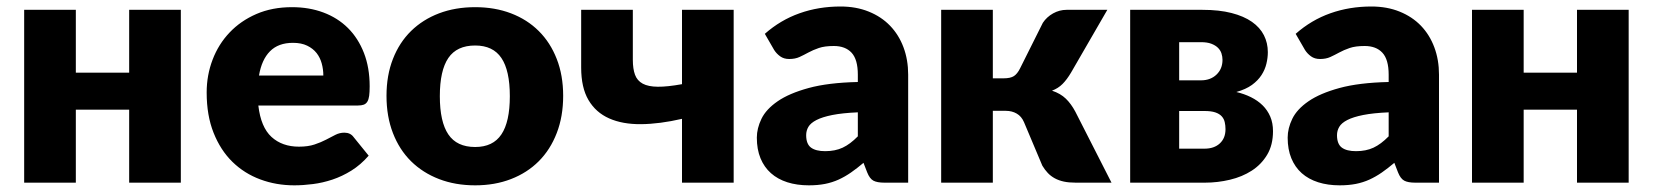

<svg xmlns="http://www.w3.org/2000/svg" viewBox="-20 -548 4958 576"><path d="M522.5 -518.5V0H367.5V-219H207.5V0H52.5V-518.5H207.5V-330H367.5V-518.5Z M950 -321.5Q950 -340 945.2 -357.5Q940.5 -375 929.8 -388.8Q919 -402.5 901.5 -411Q884 -419.5 859 -419.5Q815 -419.5 790 -394.2Q765 -369 757 -321.5ZM755 -231.5Q762.5 -166.5 794.5 -137.2Q826.5 -108 877 -108Q904 -108 923.5 -114.5Q943 -121 958.2 -129Q973.5 -137 986.2 -143.5Q999 -150 1013 -150Q1031.5 -150 1041 -136.5L1086 -81Q1062 -53.5 1034.2 -36.2Q1006.5 -19 977.2 -9.2Q948 0.5 918.8 4.2Q889.5 8 863 8Q808.5 8 760.8 -9.8Q713 -27.5 677.2 -62.5Q641.5 -97.5 620.8 -149.5Q600 -201.5 600 -270.5Q600 -322.5 617.8 -369Q635.5 -415.5 668.8 -450.5Q702 -485.5 749.2 -506Q796.5 -526.5 856 -526.5Q907.5 -526.5 950.2 -510.5Q993 -494.5 1023.8 -464Q1054.5 -433.5 1071.8 -389.2Q1089 -345 1089 -289Q1089 -271.5 1087.5 -260.5Q1086 -249.5 1082 -243Q1078 -236.5 1071.2 -234Q1064.5 -231.5 1054 -231.5Z M1405.5 -526.5Q1464.5 -526.5 1513 -508Q1561.5 -489.5 1596.2 -455Q1631 -420.5 1650.2 -371.2Q1669.5 -322 1669.5 -260.5Q1669.5 -198.5 1650.2 -148.8Q1631 -99 1596.2 -64.2Q1561.5 -29.5 1513 -10.8Q1464.5 8 1405.5 8Q1346 8 1297.2 -10.8Q1248.5 -29.5 1213.2 -64.2Q1178 -99 1158.8 -148.8Q1139.5 -198.5 1139.5 -260.5Q1139.5 -322 1158.8 -371.2Q1178 -420.5 1213.2 -455Q1248.5 -489.5 1297.2 -508Q1346 -526.5 1405.5 -526.5ZM1405.5 -107Q1459 -107 1484.2 -144.8Q1509.5 -182.5 1509.5 -259.5Q1509.5 -336.5 1484.2 -374Q1459 -411.5 1405.5 -411.5Q1350.5 -411.5 1325 -374Q1299.5 -336.5 1299.5 -259.5Q1299.5 -182.5 1325 -144.8Q1350.5 -107 1405.5 -107Z M2181 -518.5V0H2026V-191.5Q1959 -176 1903.2 -175.5Q1847.5 -175 1807.5 -192.8Q1767.5 -210.5 1745.5 -247.8Q1723.5 -285 1723.5 -345.5V-518.5H1878.5V-368.5Q1878.5 -341.5 1885 -323.8Q1891.5 -306 1908.2 -297Q1925 -288 1953.5 -287.8Q1982 -287.5 2026 -295.5V-518.5Z M2553.5 -211Q2507 -209 2477 -203Q2447 -197 2429.5 -188Q2412 -179 2405.2 -167.5Q2398.5 -156 2398.5 -142.5Q2398.5 -116 2413 -105.2Q2427.5 -94.5 2455.5 -94.5Q2485.5 -94.5 2508 -105Q2530.5 -115.5 2553.5 -139ZM2274.5 -446.5Q2321.5 -488 2378.8 -508.2Q2436 -528.5 2501.5 -528.5Q2548.5 -528.5 2586.2 -513.2Q2624 -498 2650.2 -470.8Q2676.5 -443.5 2690.5 -406Q2704.5 -368.5 2704.5 -324V0H2633.5Q2611.5 0 2600.2 -6Q2589 -12 2581.5 -31L2570.5 -59.5Q2551 -43 2533 -30.5Q2515 -18 2495.8 -9.2Q2476.5 -0.5 2454.8 3.8Q2433 8 2406.5 8Q2371 8 2342 -1.2Q2313 -10.5 2292.8 -28.5Q2272.5 -46.5 2261.5 -73.2Q2250.5 -100 2250.5 -135Q2250.5 -163 2264.5 -191.8Q2278.5 -220.5 2313 -244.2Q2347.5 -268 2406 -284Q2464.5 -300 2553.5 -302V-324Q2553.5 -369.5 2534.8 -389.8Q2516 -410 2481.5 -410Q2454 -410 2436.5 -404Q2419 -398 2405.2 -390.5Q2391.5 -383 2378.5 -377Q2365.5 -371 2347.5 -371Q2331.5 -371 2320.5 -379Q2309.5 -387 2302.5 -398Z M3108.5 -479.5Q3120 -497 3139.2 -507.8Q3158.5 -518.5 3179.5 -518.5H3302L3193 -330Q3180.5 -309 3167.5 -296Q3154.5 -283 3136 -276Q3161.5 -267.5 3177.5 -252Q3193.5 -236.5 3206 -213L3314.5 0H3207.5Q3187 0 3171.8 -3.2Q3156.5 -6.5 3144.5 -13Q3132.5 -19.5 3123.5 -29Q3114.5 -38.5 3107 -51L3052 -181.5Q3044.5 -199 3030.2 -207.2Q3016 -215.5 2997.5 -215.5H2958.5V0H2803.5V-518.5H2958.5V-313H2990.5Q3011.5 -313 3021.8 -319.8Q3032 -326.5 3040 -342.5Z M3593.5 -102Q3622.5 -102 3639.5 -117.8Q3656.5 -133.5 3656.5 -160.5Q3656.5 -171.5 3654.2 -181.5Q3652 -191.5 3645.2 -199Q3638.5 -206.5 3626 -210.8Q3613.5 -215 3593.5 -215H3517.5V-102ZM3517.5 -421.5V-307H3583Q3611.5 -307 3629.5 -324.2Q3647.5 -341.5 3647.5 -368.5Q3647.5 -378 3644.5 -387.5Q3641.5 -397 3634 -404.5Q3626.5 -412 3614 -416.8Q3601.5 -421.5 3583 -421.5ZM3587.5 -518.5Q3637.5 -518.5 3674.5 -509Q3711.5 -499.5 3735.8 -482.5Q3760 -465.5 3771.8 -442.2Q3783.5 -419 3783.5 -391.5Q3783.5 -374.5 3779.2 -356.8Q3775 -339 3764.5 -322.8Q3754 -306.5 3735.8 -293.2Q3717.5 -280 3689 -272Q3712.5 -266.5 3732.8 -256.5Q3753 -246.5 3767.8 -232Q3782.5 -217.5 3790.8 -198.2Q3799 -179 3799 -154.5Q3799 -113 3781.5 -83.8Q3764 -54.5 3735.2 -36Q3706.5 -17.5 3669.8 -8.8Q3633 0 3594.5 0H3370.5V-518.5Z M4146 -211Q4099.5 -209 4069.5 -203Q4039.5 -197 4022 -188Q4004.5 -179 3997.8 -167.5Q3991 -156 3991 -142.5Q3991 -116 4005.5 -105.2Q4020 -94.5 4048 -94.5Q4078 -94.5 4100.5 -105Q4123 -115.5 4146 -139ZM3867 -446.5Q3914 -488 3971.2 -508.2Q4028.5 -528.5 4094 -528.5Q4141 -528.5 4178.8 -513.2Q4216.5 -498 4242.8 -470.8Q4269 -443.5 4283 -406Q4297 -368.5 4297 -324V0H4226Q4204 0 4192.8 -6Q4181.5 -12 4174 -31L4163 -59.5Q4143.5 -43 4125.5 -30.5Q4107.5 -18 4088.2 -9.2Q4069 -0.5 4047.2 3.8Q4025.5 8 3999 8Q3963.5 8 3934.5 -1.2Q3905.5 -10.5 3885.2 -28.5Q3865 -46.5 3854 -73.2Q3843 -100 3843 -135Q3843 -163 3857 -191.8Q3871 -220.5 3905.5 -244.2Q3940 -268 3998.5 -284Q4057 -300 4146 -302V-324Q4146 -369.5 4127.2 -389.8Q4108.5 -410 4074 -410Q4046.5 -410 4029 -404Q4011.5 -398 3997.8 -390.5Q3984 -383 3971 -377Q3958 -371 3940 -371Q3924 -371 3913 -379Q3902 -387 3895 -398Z M4866 -518.5V0H4711V-219H4551V0H4396V-518.5H4551V-330H4711V-518.5Z"/></svg>

Font: Lato ExtraBold
Style: Regular
Weight: 800
Designer: Lukasz Dziedzic with Adam Twardoch and Botio Nikoltchev
Foundry: tyPoland Lukasz Dziedzic
Version: Version 2.015; 2015-08-06; http://www.latofonts.com/